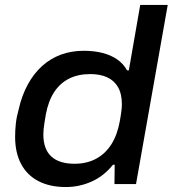

<svg xmlns="http://www.w3.org/2000/svg" viewBox="-20 -743 697 775"><path d="M246 12Q181 12 135 -12Q89 -36 65 -81.5Q41 -127 41 -191Q41 -217 44 -244.5Q47 -272 55 -300Q68 -358 92.5 -402.5Q117 -447 150.5 -477Q184 -507 226 -522.5Q268 -538 318 -538Q359 -538 393 -529.5Q427 -521 452.5 -503.5Q478 -486 493 -459H500L546 -723H657L529 0H442L443 -78H436Q399 -32 349.5 -10Q300 12 246 12ZM281 -82Q330 -82 367.5 -102Q405 -122 429.5 -160.5Q454 -199 464 -256Q467 -272 468.5 -283.5Q470 -295 471 -304Q472 -313 472 -321Q472 -364 456.5 -391Q441 -418 412.5 -431Q384 -444 345 -444Q295 -444 258.5 -425.5Q222 -407 198.5 -371Q175 -335 165 -281Q162 -262 159.5 -247.5Q157 -233 156 -221.5Q155 -210 155 -200Q155 -141 187 -111.5Q219 -82 281 -82Z"/></svg>

Font: Archivo SemiExpanded Medium
Style: Italic
Weight: 500
Width: 6
Italic angle: -10°
Designer: Hector Gatti
Foundry: Omnibus-Type
Version: Version 2.001